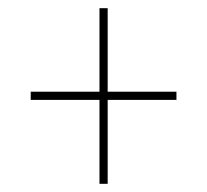

<svg xmlns="http://www.w3.org/2000/svg" viewBox="-20 -592 505 469"><path d="M223 -143V-348H55V-368H223V-572H243V-368H411V-348H243V-143Z"/></svg>

Font: Noto Serif Display Condensed Thin
Style: Regular
Weight: 100
Width: 3
Designer: Monotype Design Team
Foundry: Monotype Imaging Inc.
Version: Version 2.009